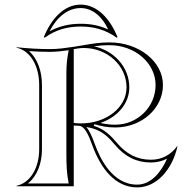

<svg xmlns="http://www.w3.org/2000/svg" viewBox="-20 -808 825 833"><path d="M330 -692.9C388.5 -692.9 438.8 -678.5 486 -644.6L490 -646.6C457.9 -726.3 402 -788 330 -788C258 -788 202.1 -726.3 170 -646.6L174 -644.6C221.2 -678.5 271.5 -692.9 330 -692.9ZM330 -704.9C280.6 -704.9 235.6 -694.4 194.8 -672C227.2 -734.5 274.2 -773 330 -773C382.8 -772.8 424.8 -733.7 449.5 -680C412.1 -697.5 373.3 -704.9 330 -704.9ZM278 -12H100.8C141 -43.4 162 -99.6 162 -160V-440C162 -499 142.7 -553.4 106.2 -586.3C136.7 -584.1 165.4 -583 197.8 -583C222.6 -583 253.5 -586.6 278 -590.1C271.1 -555.4 268 -525.4 268 -490V-140C268 -94.7 269.2 -56.2 278 -12ZM300 -274.4V-595C307 -596 313 -596.9 320 -598C328.1 -599.3 335 -599.8 343.2 -599.8C445.8 -599.8 529 -523.3 529 -429C529 -340.8 440.2 -272.6 331.3 -272.6C321 -272.6 310.5 -273.2 300 -274.4ZM300 -263.7C307.2 -262.8 313.3 -262.5 320.6 -262.5C348.2 -262.5 365.1 -220 381 -176.3C418 -74.7 481.4 5 575 5C660 5 727.1 -72.5 750 -173H748C720.5 -135.6 681.2 -115 635 -115C573 -115 526.4 -141.6 487.7 -187.7C461.8 -218.5 432.5 -248.5 386.8 -262L389.5 -269.1C420.6 -260 447.8 -255 480 -255C594.3 -255 687 -337.4 687 -439C687 -541.1 583.1 -624 455 -624C413.2 -624 381.4 -618.7 345.3 -612.4C331.2 -609.9 316.3 -607.4 300 -605C264.2 -599.7 231.9 -595 197.8 -595C146.5 -595 103.1 -597.9 52 -603V-601C113.9 -587.7 150 -518.7 150 -440V-160C150 -82.8 113.6 -15.2 52 -2V0H300ZM354.8 -257C365.1 -255.1 373.8 -253.3 383.8 -250.4C426.3 -237.5 452.5 -210.9 478.5 -180C522 -128.1 572.4 -103 635 -103C662.5 -103 685.8 -109.8 705 -119.8C676.9 -56.7 632.6 -7 575 -7C465.4 -7 412.4 -125.2 392.3 -180.4C378.7 -217.9 367.1 -242.4 354.8 -257ZM415.8 -274.5C488.7 -299.9 541 -357.4 541 -429C541 -516.3 475.1 -588.5 387.7 -607.1C408.8 -610.1 430 -612 455 -612C565.4 -612 655 -534.5 655 -439C655 -344.1 576.6 -267 480 -267C457.1 -267 437 -269.6 415.8 -274.5Z"/></svg>

Font: Sortefax
Style: Medium
Weight: 500
Designer: gluk
Foundry: gluk
Version: Version 0.261